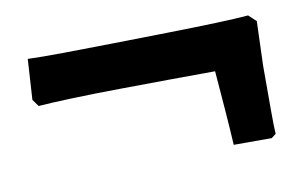

<svg xmlns="http://www.w3.org/2000/svg" viewBox="-41 -400 593 378"><g transform="rotate(-10 256.0 -211.0)"><path d="M476 -88H400Q398 -123 395 -161.5Q392 -200 389 -237Q353 -237 303 -236.5Q253 -236 201 -235.5Q149 -235 105 -233.5Q61 -232 35 -230L25 -244L30 -325Q56 -324 102 -324.5Q148 -325 202.5 -326Q257 -327 310.5 -328Q364 -329 407 -330.5Q450 -332 472 -334L487 -320L484 -231Q484 -184 484 -145Q484 -106 485 -95Z"/></g></svg>

Font: Labrada ExtraBold
Style: Regular
Weight: 800
Designer: Mercedes Jáuregui
Foundry: Omnibus-Type Team
Version: Version 1.000; ttfautohint (v1.8.4.7-5d5b)